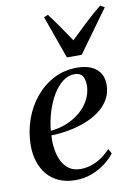

<svg xmlns="http://www.w3.org/2000/svg" viewBox="-90 -864 672 933"><g transform="rotate(-10 246.0 -397.0)"><path d="M401.5 -87Q386 -65.5 357.5 -43Q329 -20.5 290.5 -5Q252 10.5 206.5 10.5Q159.5 10.5 124.5 -5.5Q89.5 -21.5 66.5 -49.2Q43.5 -77 32 -113.8Q20.5 -150.5 20.5 -192.5Q21 -259.5 42.2 -319.8Q63.5 -380 102 -426.5Q140.5 -473 192.5 -499.8Q244.5 -526.5 306.5 -526.5Q349.5 -526.5 378 -513.2Q406.5 -500 420.8 -476.5Q435 -453 435 -422Q435 -381.5 417.2 -350Q399.5 -318.5 368.8 -295.2Q338 -272 298.5 -256.5Q259 -241 215.2 -233Q171.5 -225 128 -224Q125.5 -189 130.5 -155.8Q135.5 -122.5 148.5 -96.2Q161.5 -70 184 -54.2Q206.5 -38.5 239 -38.5Q268.5 -38.5 295 -47.5Q321.5 -56.5 345 -72.8Q368.5 -89 388.5 -110.5ZM290.5 -497.5Q258.5 -497.5 231.2 -476.5Q204 -455.5 182.8 -420Q161.5 -384.5 147.5 -339.5Q133.5 -294.5 129 -246.5Q166.5 -250 198.8 -261.8Q231 -273.5 257 -291.5Q283 -309.5 301.5 -332.2Q320 -355 330 -381.2Q340 -407.5 340 -436Q339.5 -466 327.5 -481.8Q315.5 -497.5 290.5 -497.5ZM268 -584 192.5 -795.5 213 -804Q236.5 -773 261.5 -736.8Q286.5 -700.5 313.5 -660.5Q349.5 -695 387 -730.8Q424.5 -766.5 470.5 -804L491.5 -792L341 -584Z"/></g></svg>

Font: Merriweather 120pt
Style: Italic
Weight: 400
Italic angle: -7.8°
Version: Version 2.101